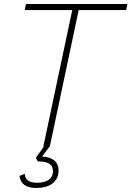

<svg xmlns="http://www.w3.org/2000/svg" viewBox="-20 -730 653 954"><path d="M195 0H197L158 54L168 72C228 72 243 92 243 121C243 161 210 178 164 178C120 178 105 160 103 134L77 144C81 182 108 204 160 204C224 204 271 176 271 116C271 76 243 50 189 48L225 0H227L228 -4L371 -680H607L613 -710H109L103 -680H339Z"/></svg>

Font: Geist Thin
Style: Italic
Weight: 100
Italic angle: -12°
Designer: Basement.studio, Andrés Briganti, Mateo Zaragoza
Foundry: Basement.studio, Vercel, Andrés Briganti, Guido Ferreyra, Mateo Zaragoza
Version: Version 1.500